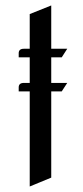

<svg xmlns="http://www.w3.org/2000/svg" viewBox="-20 -489 303 697"><path d="M47.9 -157.2V-171.9Q47.9 -188 66.9 -188H87.9V-280.8H47.9V-295.9Q47.9 -312 66.9 -312H87.9V-438L166 -469.2V-312H224.1L204.1 -280.8H166V-188H224.1L204.1 -157.2H166V155.8L87.9 188V-157.2Z"/></svg>

Font: Hhenum
Style: Regular
Weight: 400
Designer: T. Christopher White
Version: Version 1.0